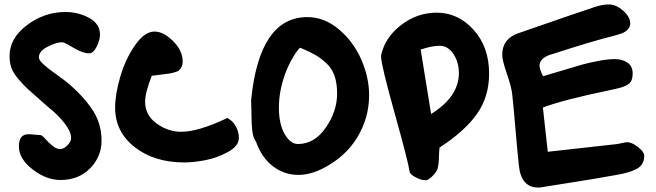

<svg xmlns="http://www.w3.org/2000/svg" viewBox="-20 -706 2950 864"><path d="M260 -516Q234 -516 194.5 -496Q155 -476 155 -448Q155 -435 175.5 -416.5Q196 -398 232.5 -372Q269 -346 281 -336Q353 -276 395 -213.5Q437 -151 437 -73Q437 -1 385.5 51.5Q334 104 252 104Q189 104 127 56.5Q65 9 65 -48Q65 -102 108 -102Q118 -102 137.5 -100Q157 -98 162 -98Q169 -98 183 -82Q197 -66 215.5 -50.5Q234 -35 250 -35Q266 -35 283 -51.5Q300 -68 300 -86Q300 -114 269.5 -152.5Q239 -191 203 -219L171 -247Q125 -287 106 -304.5Q87 -322 63 -350Q39 -378 31 -401.5Q23 -425 23 -454Q23 -534 101.5 -593Q180 -652 275 -652Q332 -652 381 -625.5Q430 -599 430 -550Q430 -526 415 -496Q400 -466 381 -466Q352 -466 310.5 -491Q269 -516 260 -516Z M795 -113Q873 -113 1003 -175Q1026 -164 1040.5 -138.5Q1055 -113 1055 -86Q1055 -49 1005.5 -22Q956 5 903 15Q850 25 810 25Q674 25 586 -44Q498 -113 498 -222Q498 -281 521 -360Q544 -439 587 -501.5Q630 -564 675 -564Q716 -564 759 -521Q802 -478 802 -429Q802 -415 797 -405Q792 -395 785.5 -389.5Q779 -384 764 -380Q749 -376 737.5 -374.5Q726 -373 702.5 -370Q679 -367 663 -365Q633 -289 633 -248Q633 -188 684.5 -150.5Q736 -113 795 -113Z M1133 -66Q1126 -77 1121.5 -89Q1117 -101 1115 -119.5Q1113 -138 1112.5 -152.5Q1112 -167 1111.5 -199.5Q1111 -232 1110 -255Q1147 -629 1363 -629Q1440 -629 1505.5 -573.5Q1571 -518 1606 -437.5Q1641 -357 1641 -278Q1641 -175 1587 -86.5Q1533 2 1429 54Q1373 81 1323 81Q1259 81 1208.5 42.5Q1158 4 1133 -66ZM1332 -491 1326 -488Q1284 -435 1259.5 -363Q1235 -291 1235 -222Q1235 -149 1260.5 -103.5Q1286 -58 1321 -58Q1395 -58 1446 -131.5Q1497 -205 1497 -285Q1497 -331 1485.5 -364.5Q1474 -398 1448.5 -421.5Q1423 -445 1398.5 -459Q1374 -473 1332 -491Z M2181 -375Q2181 -271 2126.5 -193.5Q2072 -116 1958 -42Q1956 -30 1955 5Q1954 40 1948 56Q1941 72 1924 88.5Q1907 105 1895 105Q1875 105 1849.5 91.5Q1824 78 1823 65Q1818 26 1756.5 -194.5Q1695 -415 1695 -450V-457Q1712 -537 1784.5 -593Q1857 -649 1945 -649Q2042 -649 2111.5 -571.5Q2181 -494 2181 -375ZM1873 -483 1920 -193Q2045 -271 2045 -377Q2045 -426 2020.5 -463Q1996 -500 1958 -500Q1924 -500 1873 -483Z M2408 -411Q2408 -393 2424 -363Q2449 -370 2506 -387.5Q2563 -405 2595 -414Q2627 -423 2670.5 -431.5Q2714 -440 2747 -440Q2781 -440 2804 -424Q2827 -408 2827 -375Q2827 -342 2809.5 -328.5Q2792 -315 2754 -307L2723 -300Q2511 -256 2423 -222L2445 -23Q2672 -48 2759 -58Q2765 -59 2780.5 -62.5Q2796 -66 2802 -66Q2824 -66 2851.5 -44Q2879 -22 2879 -6Q2879 35 2847 53Q2815 71 2755 81Q2707 90 2652 99Q2597 108 2530.5 118.5Q2464 129 2427 135Q2415 138 2402 138Q2325 138 2315 39Q2309 -14 2300 -121Q2291 -228 2285 -281Q2282 -313 2261 -374Q2240 -435 2240 -459Q2240 -531 2311 -556Q2599 -656 2658 -675Q2691 -686 2720 -686Q2752 -686 2784 -658Q2816 -630 2816 -601Q2816 -584 2804 -572.5Q2792 -561 2778.5 -556Q2765 -551 2742 -545Q2646 -521 2470 -464L2456 -460Q2408 -443 2408 -411Z"/></svg>

Font: Because We Learn
Style: Regular
Weight: 400
Designer: Liz Wetzel, Aaron Williamson, Russ McMullin
Foundry: Red Hat
Version: Version 1.000